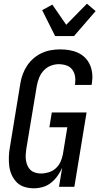

<svg xmlns="http://www.w3.org/2000/svg" viewBox="-20 -1010 540 1038"><path d="M163 8Q137 8 112.5 0.5Q88 -7 71 -24Q54 -41 43.5 -64Q33 -87 30 -112.5Q27 -138 28 -164.5Q29 -191 34 -217L90 -559Q94 -584 103 -608.5Q112 -633 126.5 -655Q141 -677 161.5 -694.5Q182 -712 205.5 -723Q229 -734 254.5 -738.5Q280 -743 305 -743Q330 -743 354.5 -739Q379 -735 401 -725Q423 -715 440 -698Q457 -681 466.5 -659Q476 -637 478.5 -612Q481 -587 477 -561L475 -551H385L386 -557Q389 -578 385.5 -598.5Q382 -619 370 -634.5Q358 -650 338.5 -656.5Q319 -663 297 -663Q276 -663 254 -654.5Q232 -646 216 -628.5Q200 -611 191.5 -589.5Q183 -568 179 -546L122 -204Q120 -188 119 -172.5Q118 -157 120.5 -142Q123 -127 129 -113.5Q135 -100 145.5 -90.5Q156 -81 171 -76.5Q186 -72 201 -72Q222 -72 243.5 -78.5Q265 -85 281.5 -100Q298 -115 307 -135Q316 -155 320 -176L344 -322H247L260 -402H448L382 0H299L316 -103Q306 -80 291 -59Q276 -38 256 -22Q236 -6 211.5 1Q187 8 163 8ZM278 -815 208 -955 263 -985 338 -876 450 -990 497 -950 380 -815Z"/></svg>

Font: Iosevka Medium
Style: Italic
Weight: 500
Italic angle: -9°
Monospace: yes
Designer: Belleve Invis
Foundry: Belleve Invis
Version: Version 32.5.0; ttfautohint (v1.8.4)